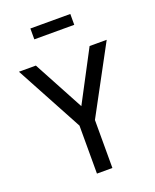

<svg xmlns="http://www.w3.org/2000/svg" viewBox="-164 -1004 888 1098"><g transform="rotate(-20 279.5 -455.0)"><path d="M158 -910H401V-844H158ZM232 0V-292L12 -700H115L280 -393L442 -700H546L326 -292V0Z"/></g></svg>

Font: Haskoy Medium
Style: Regular
Weight: 500
Designer: Ertekin Erdin
Foundry: Ertekin Erdin
Version: Version 1.500; ttfautohint (v1.8.3)